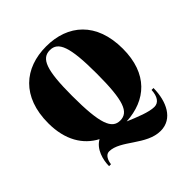

<svg xmlns="http://www.w3.org/2000/svg" viewBox="-243 -885 1272 1272"><g transform="rotate(-45 393.0 -248.5)"><path d="M392 -715C189 -715 42 -592 42 -345C42 -187 107 -83 208 -30C147 3 126 83 126 141H144C147 112 162 72 195 72C300 72 400 218 533 218C647 218 699 107 700 -17H682C679 41 656 76 616 76C566 76 489 44 418 14C606 4 741 -110 741 -345C741 -592 595 -715 392 -715ZM282 -361C282 -605 313 -680 392 -680C470 -680 502 -604 502 -351C502 -98 471 -20 392 -20C315 -20 282 -98 282 -361Z"/></g></svg>

Font: Sprat Black
Style: Regular
Weight: 900
Designer: Ethan Nakache
Foundry: Collletttivo
Version: Version 2.000;Glyphs 3.2 (3217)